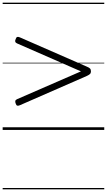

<svg xmlns="http://www.w3.org/2000/svg" viewBox="-20 -976 803 1442"><path d="M130 -186Q117 -180 109.5 -182.5Q102 -185 98 -198Q93 -210 95 -218Q97 -226 108 -231L588 -440L108 -650Q97 -655 94.5 -663Q92 -671 98 -683Q102 -696 109.5 -698.5Q117 -701 130 -695L631 -476Q648 -469 655.5 -462Q663 -455 663 -440Q663 -427 655.5 -420Q648 -413 631 -405ZM0 436H763V446H0ZM0 -20H763V0H0ZM0 -505H763V-500H0ZM0 -956H763V-946H0Z"/></svg>

Font: Playwrite HU Guides
Style: Regular
Weight: 400
Designer: Veronika Burian, José Scaglione
Foundry: TypeTogether
Version: Version 1.003